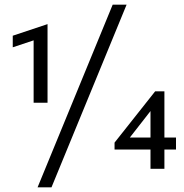

<svg xmlns="http://www.w3.org/2000/svg" viewBox="-20 -728 794 828"><path d="M185 -624V-285H125V-554L35 -524V-574ZM466 -708H526L202 80H142ZM629 0V-83H474V-113L649 -334H689V-135H739V-83H689V0ZM629 -135V-249L540 -135Z"/></svg>

Font: Madhuban Medium
Style: Regular
Weight: 500
Designer: jaikishan Patel
Foundry: MagicType
Version: Version 1.000